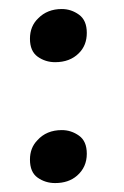

<svg xmlns="http://www.w3.org/2000/svg" viewBox="-20 -407 279 432"><path d="M175.3 -61Q175.3 -30.8 153.3 -11.7Q134.3 4.9 104 4.9Q82 4.9 64.7 -7.3Q47.4 -19.5 47.4 -47.9Q47.4 -74.2 64 -91.3Q84.5 -114.3 119.1 -114.3Q140.1 -114.3 157.7 -101.8Q175.3 -89.4 175.3 -61ZM175.3 -333Q175.3 -304.7 157.2 -287.1Q137.2 -267.1 104 -267.1Q82 -267.1 64.7 -279.5Q47.4 -292 47.4 -319.8Q47.4 -348.1 65.9 -365.7Q86.4 -386.7 119.1 -386.7Q140.1 -386.7 157.7 -374Q175.3 -361.3 175.3 -333Z"/></svg>

Font: Namdhinggo
Style: Bold
Weight: 700
Designer: Victor Gaultney
Foundry: SIL International
Version: Version 3.001